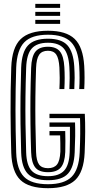

<svg xmlns="http://www.w3.org/2000/svg" viewBox="-20 -969 495 998"><path d="M229.5 9.2Q130.2 9.2 86 -33.5Q41.8 -76.2 38.5 -174.5Q35.5 -276.2 34.9 -384.2Q34.2 -492.2 38.5 -619Q42.2 -721.8 87.2 -765.5Q132.2 -809.2 229.2 -809.2Q323.8 -809.2 367.8 -767Q411.8 -724.8 417.8 -626.5Q421.2 -564.5 417.8 -506H391.8Q395.5 -562.2 391.8 -625Q386.5 -712.5 348.9 -750.5Q311.2 -788.5 229.2 -788.5Q144.2 -788.5 106 -748.9Q67.8 -709.2 64.2 -617.8Q60.5 -503 60.5 -398.6Q60.5 -294.2 64.2 -175.2Q67.2 -88.5 105 -50Q142.8 -11.5 229.5 -11.5Q313.5 -11.5 351.9 -49.5Q390.2 -87.5 394.2 -175.8Q396.5 -229.5 396.9 -273.5Q397.2 -317.5 396 -355H237.2V-377.5H420.8Q423 -333.5 422.8 -284.5Q422.5 -235.5 420 -174.5Q415.5 -75.5 370.9 -33.1Q326.2 9.2 229.5 9.2ZM229.5 -32.2Q156.8 -32.2 124.6 -65.8Q92.5 -99.2 90 -176Q87.5 -254.5 86.6 -325.4Q85.8 -396.2 86.6 -467.1Q87.5 -538 90 -617Q93 -698.2 125.5 -733Q158 -767.8 229.2 -767.8Q300.2 -767.8 330.9 -733.1Q361.5 -698.5 366 -623.5Q368 -589.5 368 -564.5Q368 -539.5 366.2 -506H340.5Q342 -533.8 342.1 -561.8Q342.2 -589.8 340.5 -621Q336.5 -689 310.6 -717.9Q284.8 -746.8 229.2 -746.8Q171.8 -746.8 145 -716.8Q118.2 -686.8 116 -616.2Q113.2 -537.2 112.4 -466.4Q111.5 -395.5 112.5 -325.1Q113.5 -254.8 116 -177Q118 -110.5 144.2 -81.9Q170.5 -53.2 229.5 -53.2Q286.2 -53.2 313 -81.8Q339.8 -110.2 342.2 -177.5Q343.2 -208 343.5 -245.4Q343.8 -282.8 343.5 -310H237.2V-332.5H370Q371.2 -297.5 370.8 -261.2Q370.2 -225 368.2 -176.8Q365 -101.5 333.8 -66.9Q302.5 -32.2 229.5 -32.2ZM229.5 -74Q182 -74 162.8 -99.2Q143.5 -124.5 141.8 -178Q139.2 -254 138.4 -323.6Q137.5 -393.2 138.2 -464.2Q139 -535.2 141.8 -615.8Q143.8 -675 164.1 -700.5Q184.5 -726 229.2 -726Q271.8 -726 291.5 -701.6Q311.2 -677.2 314.5 -620.2Q316.2 -592 316.2 -564.4Q316.2 -536.8 314.5 -506H288.8Q290.5 -540 290.4 -564.9Q290.2 -589.8 288.8 -618.2Q286 -665.5 272.4 -685.4Q258.8 -705.2 229.2 -705.2Q198 -705.2 183.6 -684.5Q169.2 -663.8 167.5 -615.2Q164.8 -536.2 164 -466.4Q163.2 -396.5 164.1 -326.8Q165 -257 167.5 -178.8Q169 -133.5 183 -114.1Q197 -94.8 229.5 -94.8Q261.2 -94.8 276.4 -114Q291.5 -133.2 293.8 -180.8Q294.2 -199.2 293.6 -225.2Q293 -251.2 292.5 -265.2H237.2V-287.8H319Q319.5 -264.5 319.9 -236.4Q320.2 -208.2 319.2 -179Q316.8 -122.5 296 -98.2Q275.2 -74 229.5 -74ZM163.5 -928V-949H292.5V-928ZM163.5 -886.5V-907.2H292.5V-886.5ZM163.5 -845V-865.8H292.5V-845Z"/></svg>

Font: Big Shoulders Inline Display ExtraBold
Style: Regular
Weight: 800
Designer: Patric King
Foundry: XO Type Co
Version: Version 1.000